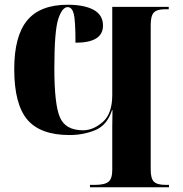

<svg xmlns="http://www.w3.org/2000/svg" viewBox="-20 -789 770 809"><path d="M359 0H692V-10H678Q642 -10 628.5 -23.5Q615 -37 615 -74V-684Q615 -722 628 -736Q641 -750 675 -750H691V-760H453V-389Q453 -310 413 -275Q373 -240 330 -240Q256 -240 232.5 -294.5Q209 -349 209 -500Q209 -659 225.5 -709Q242 -759 265 -759Q283 -759 290.5 -732Q298 -705 298 -609Q414 -609 414 -681Q414 -726 374.5 -747.5Q335 -769 265 -769Q149 -769 94.5 -703Q40 -637 40 -498Q40 -350 95 -285Q150 -220 273 -220Q332 -220 382 -241Q432 -262 452 -325H454Q453 -286 453 -257Q453 -228 453 -202V-73Q453 -36 437 -23Q421 -10 379 -10H359Z"/></svg>

Font: Noto Serif Display SemiCondensed Extra
Style: Regular
Weight: 800
Width: 4
Designer: Monotype Design Team
Foundry: Monotype Imaging Inc.
Version: Version 1.900